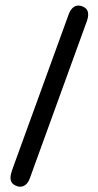

<svg xmlns="http://www.w3.org/2000/svg" viewBox="-20 -665 362 707"><path d="M88.9 -5.9Q77.1 22.5 53.7 22.5Q43 22.5 30.8 14.6Q18.6 6.8 18.6 -10.7Q18.6 -23.4 29.3 -51.8L234.4 -616.2Q247.1 -644.5 268.6 -644.5Q280.3 -644.5 292.5 -636.7Q304.7 -628.9 304.7 -611.3Q304.7 -597.7 295.9 -576.2Z"/></svg>

Font: Jura
Style: DemiBold
Weight: 600
Version: Version 2.4